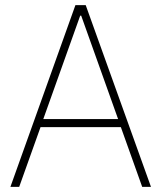

<svg xmlns="http://www.w3.org/2000/svg" viewBox="-20 -727 628 747"><path d="M20.5 0 273.4 -707H313.5L567.4 0H533.2L450.2 -232.4H137.7L54.7 0ZM439.5 -263.7 295.9 -666H292L148.4 -263.7Z"/></svg>

Font: Pretendard Std Thin
Style: Regular
Weight: 100
Designer: Base glyphs from Inter by Rasmus Andersson; Hangeul glyphs from Noto Sans CJK(Source Han Sans) by Jang Soo-young and Kan
Foundry: Kil Hyung-jin
Version: Version 1.309